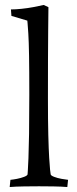

<svg xmlns="http://www.w3.org/2000/svg" viewBox="-20 -750 312 773"><path d="M173 -352Q173 -262 174.5 -205Q176 -148 178 -115Q180 -82 181.5 -67.5Q183 -53 184 -48Q185 -43 198 -38Q211 -33 227.5 -30Q244 -27 254 -26L251 3Q227 1 195 0.5Q163 0 137 0Q112 0 77.5 0.5Q43 1 19 3L22 -26Q33 -27 48.5 -30Q64 -33 77 -38Q90 -43 91 -48Q91 -48 92 -62.5Q93 -77 94.5 -112.5Q96 -148 97 -210.5Q98 -273 98 -370Q98 -466 97 -525Q96 -584 94 -615Q92 -646 91 -656.5Q90 -667 90 -667L26 -686L24 -712Q42 -712 66.5 -714.5Q91 -717 115 -721.5Q139 -726 156 -730L175 -721Q175 -721 174 -628Q173 -535 173 -352Z"/></svg>

Font: Average
Style: Regular
Weight: 400
Designer: Eduardo Tunni
Foundry: Eduardo Rodriguez Tunni
Version: Version 1.003; ttfautohint (v1.8.4.7-5d5b)